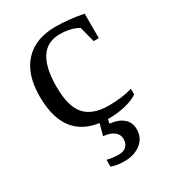

<svg xmlns="http://www.w3.org/2000/svg" viewBox="-169 -564 781 869"><g transform="rotate(-30 222.0 -129.0)"><path d="M413.1 -27.8Q389.2 -10.3 347.2 -0.2Q305.2 9.8 261.2 9.8Q38.1 9.8 38.1 -232.9Q38.1 -347.7 95 -409.4Q151.9 -471.2 257.8 -471.2Q323.7 -471.2 401.9 -456.1V-328.1H375L354 -409.2Q313.5 -432.1 256.8 -432.1Q126 -432.1 126 -232.9Q126 -129.4 165.8 -85.2Q205.6 -41 289.1 -41Q360.4 -41 413.1 -57.1ZM344.7 114.3Q344.7 159.2 310.8 186Q276.9 212.9 224.1 212.9Q187 212.9 156.7 202.1V166Q167.5 169.4 186 171.6Q204.6 173.8 215.3 173.8Q244.6 173.8 257.8 159.4Q271 145 271 123Q271 99.1 251.5 84Q231.9 68.8 196.8 65.9L216.8 -8.8H258.8L250 31.2Q294.4 35.6 319.6 57.1Q344.7 78.6 344.7 114.3Z"/></g></svg>

Font: Tinos
Style: Regular
Weight: 400
Designer: Steve Matteson
Foundry: Monotype Imaging Inc.
Version: Version 1.23